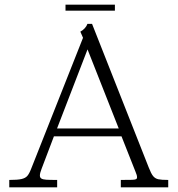

<svg xmlns="http://www.w3.org/2000/svg" viewBox="-20 -808 766 828"><path d="M114.5 -80.5 338 -645 326.5 -671.5Q337 -677 345.5 -686.2Q354 -695.5 357 -705H377L621.5 -85.5Q631.5 -59.5 640.2 -48.8Q649 -38 662.5 -35Q676 -32 705.5 -32V0H501V-32Q537 -32 549.5 -32.5Q562 -33 566.5 -35.2Q571 -37.5 571 -43.5Q571 -48 569.5 -53.5Q568 -59 564.5 -67L504 -220H212.5L159.5 -80.5Q156.5 -72 154.2 -64.8Q152 -57.5 152 -51Q152 -42 158.5 -38Q165 -34 179.2 -33Q193.5 -32 226.5 -32V0H20V-32Q55.5 -32 72.2 -35.8Q89 -39.5 97.5 -49Q106 -58.5 114.5 -80.5ZM492 -254 357.5 -595 226 -254ZM262.5 -788H475.5V-762H262.5Z"/></svg>

Font: Didactic
Style: Regular
Weight: 400
Designer: Tyler Finck
Foundry: Etcetera Type Co
Version: Version 3.007;FEAKit 1.0